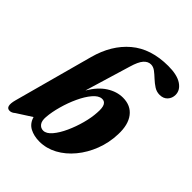

<svg xmlns="http://www.w3.org/2000/svg" viewBox="-207 -853 984 984"><g transform="rotate(45 285.0 -361.0)"><path d="M301 -590 226.5 -342.5Q260 -399 302.2 -426Q344.5 -453 389 -453Q446 -453 476.5 -413Q507 -373 504 -302Q502 -239.5 480.2 -183.2Q458.5 -127 422.5 -83.5Q386.5 -40 340.8 -15.2Q295 9.5 245 9.5Q205 9.5 175.2 -6.2Q145.5 -22 135 -58.5L54 -6.5Q40 6 25.5 6Q-7 6 9 -53.5L126 -484Q157.5 -600.5 235.2 -666.2Q313 -732 438.5 -732Q502.5 -732 536 -709.8Q569.5 -687.5 569.5 -653.5Q569.5 -629.5 554 -612.5Q538.5 -595.5 511 -595.5Q489 -595.5 470.5 -607.5Q452 -619.5 435.2 -635.2Q418.5 -651 402.8 -663Q387 -675 370 -675Q348.5 -675 331.5 -655.8Q314.5 -636.5 301 -590ZM316 -373Q293 -371.5 270 -344.2Q247 -317 227.8 -275.5Q208.5 -234 195.8 -188.2Q183 -142.5 180 -104Q177.5 -74 189 -59Q200.5 -44 219 -44Q241.5 -44 264 -70.5Q286.5 -97 305 -137.8Q323.5 -178.5 335.5 -223Q347.5 -267.5 349.5 -304.5Q352.5 -342.5 343.5 -358.5Q334.5 -374.5 316 -373Z"/></g></svg>

Font: Fraunces 144pt Soft
Style: Bold Italic
Weight: 700
Italic angle: -16°
Version: Version 1.000;[b76b70a41]